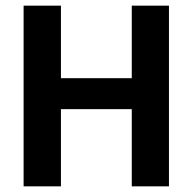

<svg xmlns="http://www.w3.org/2000/svg" viewBox="-20 -659 682 679"><path d="M195.5 -639V0H63.5V-639ZM577.5 -639V0H446V-639ZM139 -273V-382.5H496V-273Z"/></svg>

Font: Anek Kannada SemiBold
Style: Regular
Weight: 600
Version: Version 1.003